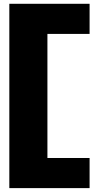

<svg xmlns="http://www.w3.org/2000/svg" viewBox="-20 -748 512 988"><path d="M28 220H441V65H224V-573.5H441V-728.5H28Z"/></svg>

Font: Anybody SemiExpanded Black
Style: Regular
Weight: 900
Width: 6
Version: Version 1.113;gftools[0.9.25]